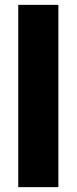

<svg xmlns="http://www.w3.org/2000/svg" viewBox="-20 -770 315 790"><path d="M220.2 -750V0H55.2V-750Z"/></svg>

Font: Vazirmatn RD Black
Style: Regular
Weight: 900
Designer: Saber Rastikerdar
Foundry: Saber Rastikerdar
Version: Version 32.102